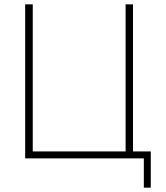

<svg xmlns="http://www.w3.org/2000/svg" viewBox="-20 -730 766 885"><path d="M643 135V0H96V-710H131V-32H559V-710H593V-32H675V135Z"/></svg>

Font: Raleway-v4020 ExtraLight
Style: Regular
Weight: 275
Designer: Matt McInerney, Pablo Impallari, Rodrigo Fuenzalida
Foundry: Matt McInerney, Pablo Impallari, Rodrigo Fuenzalida
Version: Version 4.020;PS 004.020;hotconv 1.0.88;makeotf.lib2.5.64775